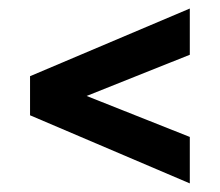

<svg xmlns="http://www.w3.org/2000/svg" viewBox="-20 -573 512 446"><path d="M49.8 -305.2V-396L420.9 -553.2V-445.8L181.2 -350.1L420.9 -254.9V-147Z"/></svg>

Font: LT Hoop SemBd
Style: Regular
Weight: 600
Designer: Daniel Lyons
Foundry: LyonsType
Version: Version 1.000